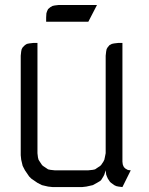

<svg xmlns="http://www.w3.org/2000/svg" viewBox="-20 -758 604 778"><path d="M64 -128.9V-532.2L65.9 -549.8L67.9 -559.1L71.8 -565.9L81.1 -575.2L88.9 -580.1L98.1 -582L115.2 -584H131.8V-137.2L133.8 -120.1L136.2 -110.8L141.1 -103L149.9 -89.8L153.8 -85.9L167 -77.1L174.8 -71.8L184.1 -69.8L201.2 -67.9H337.9L356 -69.8L365.2 -71.8L373 -77.1L386.2 -85.9L390.1 -89.8L398.9 -103L402.8 -110.8L404.8 -120.1L408.2 -137.2V-532.2L410.2 -549.8L412.1 -559.1L416 -565.9L423.8 -575.2L433.1 -580.1L441.9 -582L459 -584H476.1V-103L477.1 -94.2L478 -89.8L481.9 -81.1L487.8 -75.2L497.1 -69.8L501 -68.8L509.8 -67.9L476.1 0L460 -2L451.2 -3.9L442.9 -7.8L430.2 -17.1L425.8 -21L417 -34.2L413.1 -43L410.2 -50.8L408.2 -67.9L402.8 -50.8L398.9 -43L390.1 -28.8L386.2 -24.9L373 -17.1L356 -7.8L330.1 -2L313 0H192.9L174.8 -2L149.9 -7.8L131.8 -17.1L106.9 -34.2L98.1 -43L81.1 -67.9L71.8 -85.9L65.9 -110.8ZM167 -669.9V-687L168 -704.1L170.9 -712.9L174.8 -721.2L184.1 -729L192.9 -733.9L201.2 -735.8L217.8 -737.8H373L337.9 -669.9Z"/></svg>

Font: Petahja
Style: Regular
Weight: 400
Designer: T. Christopher White
Version: Version 1.1